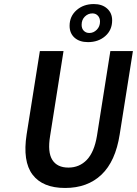

<svg xmlns="http://www.w3.org/2000/svg" viewBox="-20 -911 673 943"><path d="M412.1 -704.1Q370.6 -704.1 346.2 -725.8Q321.8 -747.6 321.8 -784.2Q321.8 -831.1 356 -861.1Q390.1 -891.1 440.9 -891.1Q481.4 -891.1 506.1 -869.1Q530.8 -847.2 530.8 -811Q530.8 -763.2 496.8 -733.6Q462.9 -704.1 412.1 -704.1ZM418.9 -749Q439.5 -749 455.3 -764.9Q471.2 -780.8 471.2 -805.2Q471.2 -822.8 460.7 -834Q450.2 -845.2 434.1 -845.2Q412.6 -845.2 396.7 -829.6Q380.9 -814 380.9 -789.1Q380.9 -770.5 391.6 -759.8Q402.3 -749 418.9 -749ZM299.8 12.2Q189.5 12.2 139.9 -53.2Q90.3 -118.7 110.8 -251L175.8 -660.2H292L226.1 -243.2Q212.9 -164.1 236.8 -126Q260.7 -87.9 315.9 -87.9Q370.1 -87.9 406.5 -126Q442.9 -164.1 456.1 -243.2L522 -660.2H632.8L567.9 -251Q547.4 -118.7 478.5 -53.2Q409.7 12.2 299.8 12.2Z"/></svg>

Font: Office Code Pro Medium Italic
Style: Regular
Weight: 500
Italic angle: -9°
Designer: Nathan Rutzky & Paul D. Hunt
Foundry: Adobe Systems Incorporated
Version: Version 1.004;PS 001.004;hotconv 1.0.70;makeotf.lib2.5.58329